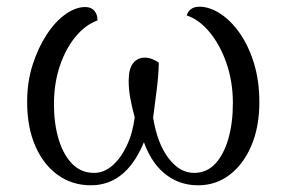

<svg xmlns="http://www.w3.org/2000/svg" viewBox="-20 -540 863 573"><path d="M575 -520Q605 -520 637 -499.5Q669 -479 695.5 -441Q722 -403 738 -351Q754 -299 754 -235Q754 -161 730 -105Q706 -49 665 -18Q624 13 571 13Q513 13 469.5 -23.5Q426 -60 404 -132H416Q389 -59 348 -23Q307 13 251 13Q196 13 153 -17.5Q110 -48 85.5 -104Q61 -160 61 -236Q61 -296 77.5 -347Q94 -398 119.5 -437Q145 -476 175.5 -497.5Q206 -519 234 -519Q252 -519 261.5 -508Q271 -497 271 -479Q235 -466 205.5 -430.5Q176 -395 158.5 -343Q141 -291 141 -228Q141 -171 155 -124.5Q169 -78 195.5 -51Q222 -24 261 -24Q290 -24 315 -45.5Q340 -67 358 -104.5Q376 -142 382 -190Q374 -219 369 -246Q364 -273 364 -299Q364 -334 377 -351Q390 -368 412 -368Q423 -368 433.5 -364Q444 -360 454 -353Q453 -313 447.5 -270.5Q442 -228 437 -189Q449 -113 482.5 -68.5Q516 -24 559 -24Q597 -24 622.5 -51.5Q648 -79 661.5 -126Q675 -173 675 -232Q675 -296 656 -351Q637 -406 605.5 -444Q574 -482 537 -494Q546 -520 575 -520Z"/></svg>

Font: Arima Thin
Style: Regular
Weight: 400
Version: Version 1.100